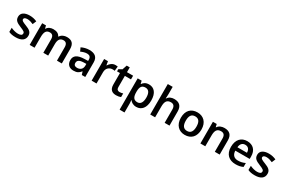

<svg xmlns="http://www.w3.org/2000/svg" viewBox="155 -2334 6146 4149"><g transform="rotate(30 3228.0 -260.0)"><path d="M448 -156C448 -248 389 -283 292 -321C193 -360 167 -375 167 -410C167 -441 197 -459 253 -459C303 -459 351 -443 401 -421L439 -512C381 -538 324 -551 257 -551C131 -551 48 -500 48 -404C48 -313 101 -279 204 -237C310 -195 329 -176 329 -143C329 -106 299 -82 227 -82C170 -82 100 -102 49 -127V-23C97 0 148 10 223 10C367 10 448 -48 448 -156Z M1187 -551C1121 -551 1056 -525 1021 -467H1012C984 -525 928 -551 847 -551C783 -551 721 -526 688 -470H682L665 -541H570V0H692V-266C692 -387 722 -453 816 -453C881 -453 911 -411 911 -331V0H1032V-284C1032 -393 1067 -453 1157 -453C1221 -453 1251 -411 1251 -331V0H1372V-353C1372 -492 1310 -551 1187 -551Z M1746 -552C1672 -552 1601 -532 1548 -504L1587 -419C1635 -441 1686 -459 1740 -459C1801 -459 1837 -431 1837 -360V-332L1744 -329C1575 -324 1494 -269 1494 -157C1494 -43 1566 10 1663 10C1753 10 1796 -16 1843 -75H1847L1871 0H1957V-364C1957 -492 1884 -552 1746 -552ZM1769 -255 1836 -257V-211C1836 -125 1778 -82 1703 -82C1653 -82 1619 -103 1619 -156C1619 -215 1656 -251 1769 -255Z M2396 -551C2322 -551 2266 -504 2233 -447H2227L2211 -541H2116V0H2238V-282C2238 -387 2311 -439 2391 -439C2406 -439 2428 -437 2441 -433L2452 -547C2438 -549 2414 -551 2396 -551Z M2759 -88C2716 -88 2686 -113 2686 -165V-449H2839V-541H2686V-661H2610L2571 -546L2491 -503V-449H2564V-164C2564 -28 2637 10 2729 10C2774 10 2818 1 2845 -11V-102C2820 -94 2789 -88 2759 -88Z M3235 -551C3152 -551 3105 -514 3075 -470H3069L3052 -541H2953V240H3075V20C3075 -6 3071 -39 3068 -64H3075C3105 -25 3152 10 3232 10C3360 10 3447 -87 3447 -272C3447 -457 3362 -551 3235 -551ZM3201 -453C3285 -453 3323 -387 3323 -273C3323 -160 3285 -89 3203 -89C3105 -89 3075 -155 3075 -272V-289C3077 -399 3110 -453 3201 -453Z M3700 -574V-760H3578V0H3700V-266C3700 -386 3732 -453 3835 -453C3905 -453 3938 -411 3938 -330V0H4059V-353C4059 -491 3986 -551 3863 -551C3795 -551 3735 -525 3701 -470H3694C3696 -490 3700 -533 3700 -574Z M4700 -272C4700 -451 4593 -551 4444 -551C4284 -551 4186 -451 4186 -272C4186 -92 4293 10 4441 10C4600 10 4700 -92 4700 -272ZM4310 -272C4310 -388 4349 -452 4442 -452C4535 -452 4575 -388 4575 -272C4575 -155 4535 -89 4443 -89C4350 -89 4310 -155 4310 -272Z M5117 -551C5049 -551 4983 -526 4948 -470H4942L4925 -541H4830V0H4952V-266C4952 -387 4984 -453 5087 -453C5158 -453 5190 -411 5190 -330V0H5311V-353C5311 -492 5239 -551 5117 -551Z M5686 -551C5537 -551 5438 -451 5438 -267C5438 -82 5549 10 5708 10C5787 10 5838 -2 5892 -27V-125C5834 -98 5782 -85 5713 -85C5619 -85 5564 -142 5561 -243H5920V-306C5920 -459 5831 -551 5686 -551ZM5686 -461C5765 -461 5801 -406 5802 -329H5564C5571 -415 5616 -461 5686 -461Z M6415 -156C6415 -248 6356 -283 6259 -321C6160 -360 6134 -375 6134 -410C6134 -441 6164 -459 6220 -459C6270 -459 6318 -443 6368 -421L6406 -512C6348 -538 6291 -551 6224 -551C6098 -551 6015 -500 6015 -404C6015 -313 6068 -279 6171 -237C6277 -195 6296 -176 6296 -143C6296 -106 6266 -82 6194 -82C6137 -82 6067 -102 6016 -127V-23C6064 0 6115 10 6190 10C6334 10 6415 -48 6415 -156Z"/></g></svg>

Font: Noto Sans Kayah Li SemiBold
Style: Regular
Weight: 600
Designer: Monotype Design Team, Sérgio Martins
Foundry: Monotype Imaging Inc.
Version: Version 2.002